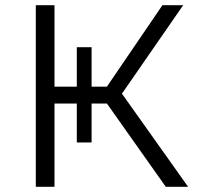

<svg xmlns="http://www.w3.org/2000/svg" viewBox="-20 -720 768 740"><path d="M392 -321H333V-171H276V-321H190V0H118V-700H190V-386H276V-538H333V-386H392L606 -700H686L450 -359L705 0H619Z"/></svg>

Font: APTA Sans Regular
Style: Regular
Weight: 400
Version: Version 7.200